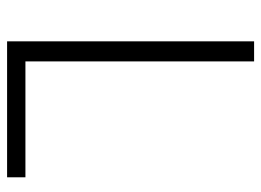

<svg xmlns="http://www.w3.org/2000/svg" viewBox="-120 -634 754 555"><g transform="rotate(90 257.5 -357.0)"><path d="M100 0V-714H158V-53H493V0Z"/></g></svg>

Font: Noto Sans Gurmukhi UI Light
Style: Regular
Weight: 300
Designer: Jelle Bosma - Monotype Design Team
Foundry: Monotype Imaging Inc.
Version: Version 2.004; ttfautohint (v1.8.4.7-5d5b)